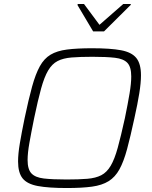

<svg xmlns="http://www.w3.org/2000/svg" viewBox="-20 -939 768 967"><path d="M316 8Q225 8 171 -2Q117 -12 94 -40.5Q71 -69 71 -126Q71 -164 80 -217.5Q89 -271 104 -344Q124 -439 141.5 -502.5Q159 -566 180.5 -605Q202 -644 234.5 -663.5Q267 -683 317.5 -689.5Q368 -696 444 -696Q536 -696 589.5 -686Q643 -676 666.5 -647Q690 -618 690 -560Q690 -522 681.5 -469Q673 -416 657 -344Q637 -251 620 -188Q603 -125 581.5 -86Q560 -47 527 -26.5Q494 -6 443.5 1Q393 8 316 8ZM315 -35Q377 -35 419.5 -38.5Q462 -42 490 -56.5Q518 -71 537.5 -104Q557 -137 573 -195Q589 -253 609 -344Q624 -417 632.5 -468Q641 -519 641 -554Q641 -602 621.5 -622.5Q602 -643 559 -648Q516 -653 446 -653Q383 -653 340.5 -649.5Q298 -646 270 -631.5Q242 -617 222.5 -584Q203 -551 187 -493Q171 -435 152 -344Q137 -270 128 -219Q119 -168 119 -133Q119 -86 138.5 -65.5Q158 -45 201 -40Q244 -35 315 -35ZM449 -781 370 -914 372 -919H403L481 -814L601 -919H639L638 -914L504 -781Z"/></svg>

Font: Saira ExtraLight
Style: Italic
Weight: 200
Italic angle: -12°
Designer: Hector Gatti with collaboration of the Omnibus-Type team
Foundry: Omnibus-Type
Version: Version 1.100; ttfautohint (v1.8.3)